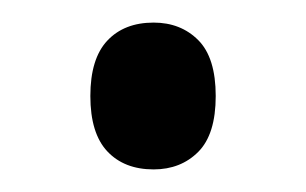

<svg xmlns="http://www.w3.org/2000/svg" viewBox="-20 -140 271 170"><path d="M60 -55Q60 -88 75 -104Q90 -120 116 -120Q140 -120 155.5 -104.5Q171 -89 171 -55Q171 -21 155.5 -5.5Q140 10 116 10Q90 10 75 -6Q60 -22 60 -55Z"/></svg>

Font: Avrile Sans Condensed
Style: Regular
Weight: 400
Width: 3
Designer: Monotype Design Team
Foundry: Monotype Imaging Inc.
Version: Version 2.001;September 10, 2019;FontCreator 11.5.0.2425 64-